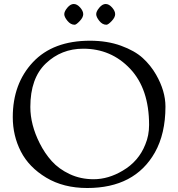

<svg xmlns="http://www.w3.org/2000/svg" viewBox="-20 -926 893 962"><path d="M302 -855C302 -845.7 307.3 -834.5 318 -821.5C328.7 -808.5 340.7 -802 354 -802C359.3 -802 367.8 -808.2 379.5 -820.5C391.2 -832.8 397 -844.3 397 -855C397 -865.7 391.8 -876.8 381.5 -888.5C371.2 -900.2 360.5 -906 349.5 -906C338.5 -906 327.8 -899.8 317.5 -887.5C307.2 -875.2 302 -864.3 302 -855ZM462 -855C462 -845.7 467.2 -834.5 477.5 -821.5C487.8 -808.5 499.7 -802 513 -802C519 -802 527.8 -808.2 539.5 -820.5C551.2 -832.8 557 -844.3 557 -855C557 -865.7 551.8 -876.8 541.5 -888.5C531.2 -900.2 520.5 -906 509.5 -906C498.5 -906 487.8 -899.8 477.5 -887.5C467.2 -875.2 462 -864.3 462 -855ZM44 -339C44 -277 57.5 -219.7 84.5 -167C111.5 -114.3 153.8 -70.7 211.5 -36C269.2 -1.3 337.7 16 417 16C575.7 16 688.7 -43.3 756 -162C791.3 -224.7 809 -301.3 809 -392C809 -444 793.3 -497.3 762 -552C744 -583.3 721.7 -611.2 695 -635.5C668.3 -659.8 632 -680.3 586 -697C540 -713.7 488.3 -722 431 -722C307.7 -722 212.3 -686.2 145 -614.5C77.7 -542.8 44 -451 44 -339ZM132 -390C132 -486 157.8 -558.7 209.5 -608C261.2 -657.3 323.7 -682 397 -682C490.3 -682 568.7 -648.5 632 -581.5C695.3 -514.5 727 -420.7 727 -300C727 -264.7 720.7 -232 708 -202C686 -146 648.3 -102.3 595 -71C547 -42.3 498.3 -28 449 -28C405.7 -28 365.8 -36.5 329.5 -53.5C293.2 -70.5 263.2 -92.2 239.5 -118.5C215.8 -144.8 195.7 -174.7 179 -208C147.7 -270 132 -330.7 132 -390Z"/></svg>

Font: Sorts Mill Goudy
Style: Regular
Weight: 400
Version: Version 003.101